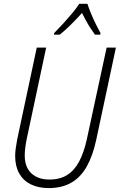

<svg xmlns="http://www.w3.org/2000/svg" viewBox="-20 -959 617 989"><path d="M231 9.8Q177.7 9.8 138.9 -9.3Q100.1 -28.3 79.1 -65.4Q58.1 -102.5 58.1 -155.8Q58.1 -173.3 61 -194.8Q64 -216.3 68.4 -239.7L169.4 -713.9H217.8L116.7 -238.8Q112.3 -216.8 109.9 -196Q107.4 -175.3 107.4 -158.7Q107.4 -98.1 141.6 -66.2Q175.8 -34.2 234.4 -34.2Q288.6 -34.2 325.7 -57.4Q362.8 -80.6 387.5 -126.7Q412.1 -172.9 427.2 -241.2L529.3 -713.9H577.1L475.1 -236.3Q458 -157.7 427.5 -102.5Q397 -47.4 348.6 -18.8Q300.3 9.8 231 9.8ZM258.3 -780.3 258.8 -788.6Q279.3 -809.1 303.5 -835.4Q327.6 -861.8 350.6 -889.2Q373.5 -916.5 388.2 -939.5H430.2Q437 -918.5 448.5 -890.4Q460 -862.3 473.6 -834.7Q487.3 -807.1 497.6 -788.6L496.6 -780.3H469.2Q458 -795.4 446 -814Q434.1 -832.5 423.1 -852.5Q412.1 -872.6 402.3 -892.1Q376.5 -863.3 346.9 -833.7Q317.4 -804.2 287.6 -780.3Z"/></svg>

Font: Open Sans SemiCondensed Light
Style: Italic
Weight: 300
Width: 4
Italic angle: -12°
Designer: Monotype Design Team
Foundry: Monotype Imaging Inc.
Version: Version 3.000